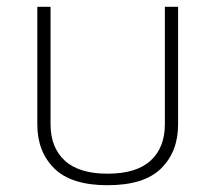

<svg xmlns="http://www.w3.org/2000/svg" viewBox="-20 -537 634 566"><path d="M297 9Q190 9 140 -40.5Q90 -90 90 -170V-517H129V-171Q129 -102 171 -63.5Q213 -25 297 -25Q382 -25 424 -63.5Q466 -102 466 -171V-517H505V-170Q505 -90 455 -40.5Q405 9 297 9Z"/></svg>

Font: Noto Sans Thai UI ExtLt
Style: Regular
Weight: 200
Designer: Monotype Design Team
Foundry: Monotype Imaging Inc.
Version: Version 2.000;GOOG;noto-source:20170915:90ef993387c0